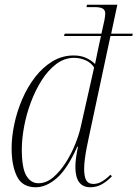

<svg xmlns="http://www.w3.org/2000/svg" viewBox="-20 -780 580 810"><path d="M131 10Q74 10 51.5 -36Q29 -82 29 -154Q29 -203 40.5 -257Q52 -311 74 -362Q96 -413 128 -454.5Q160 -496 201 -521Q242 -546 291 -546Q320 -546 342.5 -536Q365 -526 381 -510Q385 -530 389.5 -551.5Q394 -573 398 -592L406 -628H250L253 -638H408L421 -697Q422 -705 423 -711Q424 -717 424 -722Q424 -738 413 -744Q402 -750 380 -750H345L347 -760H475L449 -638H540L538 -628H446L355 -202Q351 -183 346 -158Q341 -133 338 -109Q335 -85 335 -69Q335 -34 344 -19Q353 -4 374 -4Q393 -4 410.5 -14.5Q428 -25 446 -43L452 -36Q433 -16 410.5 -3Q388 10 361 10Q298 10 298 -76Q298 -95 301 -116Q304 -137 309 -161H306Q264 -67 219.5 -28.5Q175 10 131 10ZM142 -7Q175 -7 204 -31.5Q233 -56 257 -93.5Q281 -131 297 -171Q313 -211 320 -242L377 -495Q365 -515 341.5 -525.5Q318 -536 293 -536Q252 -536 217.5 -510Q183 -484 156 -441.5Q129 -399 110 -348Q91 -297 81.5 -245Q72 -193 72 -150Q72 -71 91 -39Q110 -7 142 -7Z"/></svg>

Font: Noto Serif Display SemiCondensed ExtraLight
Style: Italic
Weight: 200
Width: 4
Italic angle: -12°
Designer: Monotype Design Team
Foundry: Monotype Imaging Inc.
Version: Version 2.009